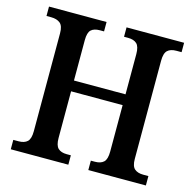

<svg xmlns="http://www.w3.org/2000/svg" viewBox="-104 -821 942 928"><g transform="rotate(15 366.5 -357.0)"><path d="M29 -47H55Q84 -47 99 -61Q114 -75 114 -113V-603Q114 -640 97.5 -653.5Q81 -667 52 -667H29V-714H317V-667H296Q267 -667 252.5 -653.5Q238 -640 238 -602V-400H496V-601Q496 -639 481 -653Q466 -667 437 -667H417V-714H705V-667H679Q650 -667 635 -653Q620 -639 620 -601V-110Q620 -74 635.5 -60.5Q651 -47 679 -47H705V0H417V-47H437Q466 -47 481 -61Q496 -75 496 -114V-346H238V-113Q238 -75 253 -61Q268 -47 296 -47H317V0H29Z"/></g></svg>

Font: Noto Serif NarrowSemiBold
Style: Regular
Weight: 600
Width: 4
Designer: Monotype Design Team
Foundry: Monotype Imaging Inc.
Version: Version 1.001